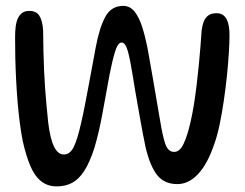

<svg xmlns="http://www.w3.org/2000/svg" viewBox="-20 -642 851 668"><path d="M177.5 6.5Q145 6.5 122.2 -12.2Q99.5 -31 84.8 -66.5Q70 -102 59 -152Q53.5 -179.5 49 -214Q44.5 -248.5 41.2 -287.2Q38 -326 36 -365.5Q34 -405 33.2 -442.5Q32.5 -480 32.5 -512Q32.5 -532 34.5 -548.8Q36.5 -565.5 42 -577.8Q47.5 -590 57 -597Q66.5 -604 82 -604Q106.5 -604 117.2 -586.8Q128 -569.5 130 -536.5Q130.5 -495.5 131.2 -460.2Q132 -425 133.5 -394Q135 -363 137 -333.8Q139 -304.5 141.8 -276Q144.5 -247.5 147.5 -217.5Q154 -161.5 167.5 -133Q181 -104.5 202 -104.5Q223.5 -104.5 236.2 -130Q249 -155.5 261.5 -211Q268.5 -240.5 275 -274Q281.5 -307.5 288 -342.5Q294.5 -377.5 300.8 -411Q307 -444.5 312.5 -474.5Q325.5 -545 346.2 -583.2Q367 -621.5 408.5 -621.5Q432.5 -621.5 448.2 -601.5Q464 -581.5 474.5 -548.8Q485 -516 492.5 -478.5Q497 -453 501.8 -426.8Q506.5 -400.5 511.2 -373.2Q516 -346 520.5 -319.5Q525 -293 529.2 -267.8Q533.5 -242.5 537.5 -220Q546 -167 555.5 -140.2Q565 -113.5 586 -113.5Q605.5 -113.5 619 -142.2Q632.5 -171 643 -218Q649.5 -246 654.8 -279Q660 -312 664.2 -347.2Q668.5 -382.5 671.8 -416.5Q675 -450.5 677.5 -481.2Q680 -512 681.5 -536Q684 -555 689.5 -568.2Q695 -581.5 705.5 -588.8Q716 -596 733.5 -596Q746 -596 754.8 -590.5Q763.5 -585 768.8 -574.5Q774 -564 776.2 -550.2Q778.5 -536.5 778.5 -520Q778.5 -495.5 776.2 -458.5Q774 -421.5 769.5 -378Q765 -334.5 758.5 -290.5Q752 -246.5 743.8 -207.2Q735.5 -168 725 -139.5Q702 -71.5 669.2 -36.5Q636.5 -1.5 597 -1.5Q551.5 -1.5 526.5 -33.2Q501.5 -65 486 -132Q481.5 -154 477 -177.2Q472.5 -200.5 468.2 -225.2Q464 -250 459.2 -275.8Q454.5 -301.5 450 -328.5Q445.5 -355.5 441 -383.5Q433 -434 424.8 -464Q416.5 -494 403 -494Q390 -494 380.2 -462Q370.5 -430 361.5 -384Q348.5 -315 336.8 -249.2Q325 -183.5 308.5 -127.5Q292 -76.5 273 -47.2Q254 -18 230.8 -5.8Q207.5 6.5 177.5 6.5Z"/></svg>

Font: Gluten Thin Light
Style: Regular
Weight: 300
Version: Version 1.300